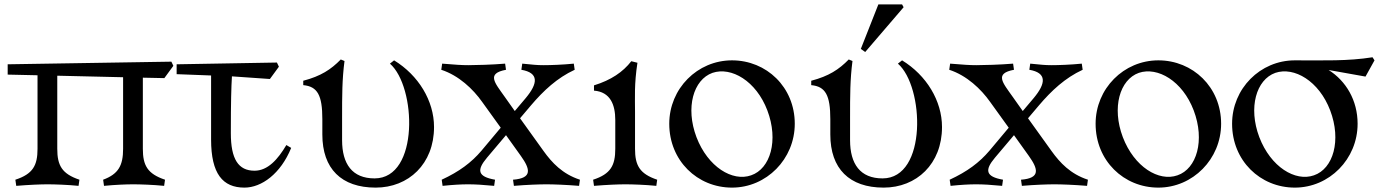

<svg xmlns="http://www.w3.org/2000/svg" viewBox="-20 -840 6284 875"><path d="M450 -21 454 7C505 2 555 0 587 0C619 0 679 2 728 7L732 -21C652 -48 631 -86 631 -162V-486L729 -484L770 -540L761 -559L15 -547V-500L151 -497V-162C151 -86 130 -47 50 -21L54 7C115 2 165 0 197 0C229 0 289 2 338 7L342 -21C262 -48 241 -86 241 -162V-495L541 -488V-162C541 -86 520 -47 450 -21Z M1094 15C1172 15 1259 -48 1307 -166L1285 -179C1246 -113 1200 -62 1140 -62C1066 -62 1032 -115 1032 -233C1032 -378 1034 -443 1037 -492L1210 -480L1251 -536L1242 -555L785 -547V-502L942 -496V-204C942 -48 995 15 1094 15Z M1692 15C1842 15 1958 -93 1958 -261C1958 -381 1887 -497 1776 -565L1757 -550C1877 -446 1892 -27 1687 -27C1585 -27 1539 -93 1539 -201V-301C1539 -407 1539 -477 1550 -562L1533 -569C1488 -523 1442 -493 1362 -472V-452C1427 -446 1449 -406 1449 -297V-227C1449 -71 1536 15 1692 15Z M1993 -21 1997 7C2046 2 2081 0 2113 0C2145 0 2181 2 2232 7L2236 -21C2156 -35 2152 -65 2199 -121L2286 -224L2354 -129C2396 -70 2408 -28 2318 -21L2322 7C2381 2 2438 0 2470 0C2502 0 2558 2 2619 7L2623 -21C2543 -47 2495 -99 2457 -152L2350 -301L2400 -360C2457 -427 2519 -485 2599 -522L2595 -550C2546 -545 2490 -543 2458 -543C2426 -543 2411 -545 2360 -550L2356 -522C2436 -508 2433 -461 2375 -392L2326 -334L2280 -399C2234 -464 2196 -505 2286 -522L2282 -550C2223 -545 2147 -543 2115 -543C2083 -543 2056 -545 1995 -550L1991 -522C2071 -496 2136 -434 2177 -376L2262 -258L2174 -153C2128 -99 2073 -58 1993 -21Z M2683 -21 2687 7C2748 2 2798 0 2830 0C2862 0 2922 2 2971 7L2975 -21C2895 -48 2874 -86 2874 -162V-330C2874 -396 2870 -456 2885 -554L2857 -561C2819 -512 2765 -475 2687 -451V-427C2762 -421 2784 -362 2784 -293V-162C2784 -86 2763 -47 2683 -21Z M3316 15C3473 15 3602 -115 3602 -276C3602 -443 3473 -565 3316 -565C3158 -565 3030 -436 3030 -276C3030 -108 3158 15 3316 15ZM3403 -41C3318 -11 3206 -79 3154 -215C3103 -350 3140 -477 3227 -508C3313 -537 3426 -471 3477 -337C3529 -200 3491 -71 3403 -41Z M4007 15C4157 15 4273 -93 4273 -261C4273 -381 4202 -497 4091 -565L4072 -550C4192 -446 4207 -27 4002 -27C3900 -27 3854 -93 3854 -201V-301C3854 -407 3854 -477 3865 -562L3848 -569C3803 -523 3757 -493 3677 -472V-452C3742 -446 3764 -406 3764 -297V-227C3764 -71 3851 15 4007 15ZM3903 -617 3923 -603 4098 -807 4091 -820H3983Z M4308 -21 4312 7C4361 2 4396 0 4428 0C4460 0 4496 2 4547 7L4551 -21C4471 -35 4467 -65 4514 -121L4601 -224L4669 -129C4711 -70 4723 -28 4633 -21L4637 7C4696 2 4753 0 4785 0C4817 0 4873 2 4934 7L4938 -21C4858 -47 4810 -99 4772 -152L4665 -301L4715 -360C4772 -427 4834 -485 4914 -522L4910 -550C4861 -545 4805 -543 4773 -543C4741 -543 4726 -545 4675 -550L4671 -522C4751 -508 4748 -461 4690 -392L4641 -334L4595 -399C4549 -464 4511 -505 4601 -522L4597 -550C4538 -545 4462 -543 4430 -543C4398 -543 4371 -545 4310 -550L4306 -522C4386 -496 4451 -434 4492 -376L4577 -258L4489 -153C4443 -99 4388 -58 4308 -21Z M5259 15C5416 15 5545 -115 5545 -276C5545 -443 5416 -565 5259 -565C5101 -565 4973 -436 4973 -276C4973 -108 5101 15 5259 15ZM5346 -41C5261 -11 5149 -79 5097 -215C5046 -350 5083 -477 5170 -508C5256 -537 5369 -471 5420 -337C5472 -200 5434 -71 5346 -41Z M5881 15C6038 15 6167 -115 6167 -276C6167 -383 6114 -471 6035 -521L6203 -491L6244 -565L6235 -579C6122 -561 6012 -565 5881 -565C5723 -565 5595 -436 5595 -276C5595 -108 5723 15 5881 15ZM5968 -41C5883 -11 5771 -79 5719 -215C5668 -350 5705 -477 5792 -508C5878 -537 5991 -471 6042 -337C6094 -200 6056 -71 5968 -41Z"/></svg>

Font: Basteleur Moonlight
Style: Regular
Weight: 300
Designer: Keussel
Foundry: Keussel Studio
Version: Version 1.300;Glyphs 3.2 (3192)